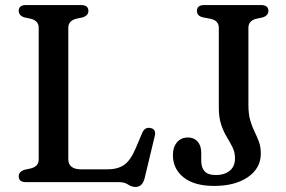

<svg xmlns="http://www.w3.org/2000/svg" viewBox="-20 -720 1132 759"><path d="M307.5 -651.5 280 -645.5Q250 -637.5 250 -610V-91Q250 -50.5 301.5 -50.5H403.5Q445 -50.5 470.5 -68Q496 -85.5 516.5 -134L542.5 -195.5Q553 -218.5 574.5 -214Q599 -209.5 591.5 -181L551.5 -14.5Q542.5 19 516 19Q500 19 486.2 9.5Q472.5 0 449.5 0H82.5Q54 0 54 -23Q54 -41 75.5 -48.5L103 -54.5Q133 -62.5 133 -90V-610Q133 -637.5 103 -645.5L75.5 -651.5Q54 -659 54 -677Q54 -700 82.5 -700H300.5Q329.5 -700 329.5 -677Q329.5 -659 307.5 -651.5ZM1011 -113Q1011 -55 960.2 -20Q909.5 15 826.5 15Q748 15 705.8 -18.8Q663.5 -52.5 663.5 -107Q663.5 -138 679.5 -157.2Q695.5 -176.5 723.5 -176.5Q746.5 -176.5 761 -160.5Q775.5 -144.5 775.5 -116V-84.5Q775.5 -58 788.8 -43Q802 -28 834 -28Q866.5 -28 887.8 -44.8Q909 -61.5 909 -94Q909 -118.5 899.2 -137.8Q889.5 -157 876.8 -178Q864 -199 854.5 -226.8Q845 -254.5 845 -295V-610Q845 -638.5 813 -645.5L782 -651.5Q758.5 -657 758.5 -677Q758.5 -700 787.5 -700H1012Q1041 -700 1041 -677Q1041 -659 1019.5 -651.5L992 -645.5Q962 -637.5 962 -610V-305.5Q962 -269 969.2 -244.2Q976.5 -219.5 986.2 -199.8Q996 -180 1003.5 -159.8Q1011 -139.5 1011 -113Z"/></svg>

Font: Fraunces 9pt S050
Style: Regular
Weight: 400
Version: Version 1.000; ttfautohint (v1.8.3)